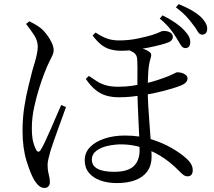

<svg xmlns="http://www.w3.org/2000/svg" viewBox="-20 -852 1040 931"><path d="M546.6 35.7Q502.3 35.7 466.9 23.1Q431.5 10.6 411.2 -14.1Q390.8 -38.7 390.8 -75.1Q390.8 -112.2 416.9 -139Q443.1 -165.7 487.2 -180.2Q531.4 -194.8 585.4 -194.8Q656.7 -194.8 714.3 -176.5Q771.9 -158.1 813.7 -133.5Q855.6 -108.9 877.9 -88.6Q895.5 -74.1 905 -59.1Q914.6 -44.1 914.6 -26.3Q914.6 -13.8 908.7 -5.4Q902.8 3 889.6 3Q878.3 3 868.9 -4.2Q859.4 -11.5 849.3 -22.1Q804.4 -68.2 757.2 -96.5Q710 -124.8 662.3 -138.4Q614.5 -152 567.7 -152Q537.1 -152 503.9 -145Q470.6 -138 448 -121.4Q425.4 -104.9 425.4 -77.6Q425.4 -48.3 453.1 -33.6Q480.8 -18.9 534.2 -18.9Q598.9 -18.9 627.9 -45.9Q656.9 -72.8 656.9 -123.8Q656.9 -148.2 655.2 -186.8Q653.5 -225.3 651.4 -268.6Q649.3 -311.9 647.7 -352.9Q646 -393.8 646 -423.6Q646 -449.2 646.3 -476.1Q646.5 -502.9 646.5 -526.2Q646.5 -549.4 645.4 -563.3Q644.4 -588 625.7 -598.8Q606.9 -609.7 592.1 -613.7L624.1 -627.7Q640.1 -625.2 654 -621.5Q667.8 -617.9 679.8 -613.5Q691.9 -609.1 701.7 -602.1Q711.2 -596.7 712.8 -589.1Q714.4 -581.4 709.6 -567.4Q701.4 -540.9 698.9 -502.6Q696.4 -464.2 696.4 -418.6Q696.4 -380.8 699.2 -333.4Q702 -286 705.8 -239.1Q709.5 -192.1 712.3 -153Q715.1 -113.9 715.1 -91.9Q715.1 -50 694.4 -21.2Q673.7 7.5 636.1 21.6Q598.4 35.7 546.6 35.7ZM195.7 59.4Q182.1 59.4 170.1 50Q158.2 40.6 146.3 21.6Q128 -9.3 108.6 -72Q89.3 -134.7 89.3 -217.9Q89.3 -280 98.3 -336.3Q107.2 -392.6 118.8 -437.6Q130.4 -482.5 136.6 -508.6Q141.8 -525.7 147.9 -546.6Q154 -567.5 158.6 -588.6Q163.1 -609.7 163.1 -626.3Q163.1 -655 144.3 -683.6Q125.4 -712.2 106.3 -735.9L122.6 -748.7Q135.7 -742.3 149.1 -734.7Q162.6 -727.1 176.2 -716.6Q191.6 -704.6 206.3 -685.2Q221 -665.9 230.6 -645.4Q240.3 -624.9 240.3 -608.6Q240.3 -596.9 234.6 -584.1Q228.8 -571.3 218.9 -552Q208.9 -532.6 196.5 -500.5Q186.1 -474.7 171.6 -429.7Q157.1 -384.8 145.7 -332.6Q134.4 -280.4 134.4 -231.1Q134.4 -191.4 140.1 -167.5Q145.7 -143.5 154.5 -126.9Q159.7 -117 165.6 -116.4Q171.5 -115.8 177.7 -125.8Q185.5 -137.6 198.6 -165.3Q211.7 -193 226.4 -226.9Q241.2 -260.8 254.7 -292.4Q268.2 -323.9 276.8 -342.9L299.9 -332.9Q292.7 -312.3 282.1 -283Q271.4 -253.6 260.1 -222.6Q248.7 -191.6 239.7 -165.1Q230.6 -138.6 225.6 -123.1Q219 -100.1 214.9 -82.6Q210.7 -65.1 210.7 -51.9Q210.7 -28 216.3 -6.8Q221.9 14.5 221.9 31.2Q221.9 43.5 215 51.4Q208.1 59.4 195.7 59.4ZM556.2 -380.3Q523.1 -380.3 495 -388.5Q466.9 -396.7 442.8 -416.3Q418.8 -435.8 396 -469.5L411 -483.8Q431.5 -469.6 450.8 -457.4Q470 -445.2 494.3 -438.3Q518.5 -431.4 553.4 -431.4Q590.8 -431.4 622.3 -436.3Q653.9 -441.2 674 -445.3Q711.9 -453.1 744 -463.8Q776.2 -474.5 798.4 -483.5Q818.5 -492 827.3 -496.8Q836 -501.7 839.6 -501.7Q845.4 -501.7 853.8 -500.3Q862.2 -498.9 870.2 -495.2Q878.2 -491.5 883.7 -485.8Q889.2 -480.1 889.2 -471.3Q889.2 -461.8 881.9 -453.1Q874.6 -444.5 856.6 -437.2Q820.9 -423.2 770.8 -410.5Q720.6 -397.8 675.7 -390.8Q644.1 -386.1 615.8 -383.2Q587.5 -380.3 556.2 -380.3ZM570.2 -605.8Q539.5 -605.8 514.7 -612.8Q490 -619.7 469.5 -636.3Q449.1 -652.9 429 -680.1L443.5 -694.2Q473.6 -674.1 499.2 -665.1Q524.7 -656 557.2 -656Q606.6 -656 650.8 -665.7Q695 -675.4 716.7 -682Q743.1 -690.6 754.4 -696.3Q765.7 -702.1 773.2 -702.1Q792.2 -702.1 805.1 -694.7Q818.1 -687.3 818.1 -672.7Q818.1 -664.7 813 -658.2Q808 -651.7 799.2 -647.7Q784.1 -641.3 757 -634.2Q729.9 -627.1 697.1 -620.7Q664.4 -614.4 630.9 -610.1Q597.4 -605.8 570.2 -605.8ZM876.5 -618.8Q864.7 -619.6 855.6 -634.9Q846.5 -650.3 833.5 -671.4Q820.7 -692.3 803.1 -714.2Q785.4 -736.2 754.5 -762.1L768.4 -777.6Q804.6 -759.3 830.1 -741.7Q855.5 -724 872.6 -705.9Q889.7 -688 896.7 -673.5Q903.7 -659 902.3 -643.4Q901.5 -630.1 894.3 -624.1Q887 -618 876.5 -618.8ZM958.5 -684.2Q946.3 -685 938 -700.4Q929.7 -715.7 914.9 -734Q900.2 -754.2 882.4 -773.3Q864.5 -792.4 833 -816.5L846.7 -832Q884.2 -816.5 908.9 -802.3Q933.6 -788.2 952.1 -771.6Q969.9 -754 978 -738.5Q986.1 -723 984.5 -708.9Q983.7 -696.6 976.7 -690Q969.6 -683.5 958.5 -684.2Z"/></svg>

Font: Noto Serif HK ExtraLight
Style: Regular
Weight: 200
Designer: Ryoko NISHIZUKA 西塚涼子 (kana & ideographs); Frank Grießhammer (Latin, Greek & Cyrillic); Wenlong ZHANG 张文龙 (bopomofo); San
Foundry: Adobe
Version: Version 2.002-H1;hotconv 1.1.0;makeotfexe 2.6.0